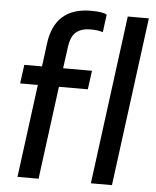

<svg xmlns="http://www.w3.org/2000/svg" viewBox="-56 -859 737 907"><g transform="rotate(5 312.5 -406.0)"><path d="M161 0H61L119 -441H35L47 -530H131L145 -639Q167 -812 340 -812Q395 -812 414 -800L403 -716Q380 -724 345 -724Q302 -724 277 -704Q252 -684 245 -632.5Q238 -581 231 -530H368L356 -441H219ZM509 0H409L514 -800H614Z"/></g></svg>

Font: Tanohe Sans Medium
Style: Italic
Weight: 500
Designer: Village Type and Design LLC & Cristiano Sobral
Foundry: Cooper Hewitt Smithsonian Design Museum
Version: Version 1.00;September 29, 2021;FontCreator 13.0.0.2655 64-b